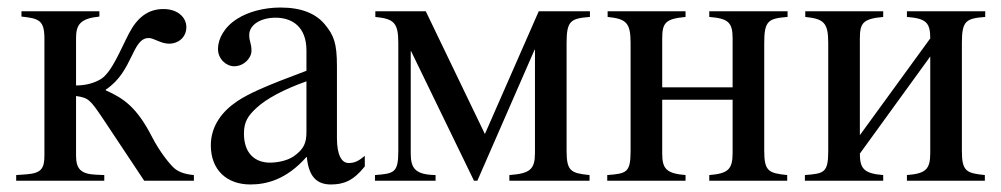

<svg xmlns="http://www.w3.org/2000/svg" viewBox="-20 -480 2660 510"><path d="M495 0V-15C472 -17 454 -23 442 -34C430 -45 404 -77 384 -116C343 -196 308 -219 261 -240V-242C334 -290 330 -379 375 -379C389 -379 407 -364 429 -364C455 -364 475 -382 475 -408C475 -433 453 -456 414 -456C374 -456 345 -434 323 -392C300 -348 277 -288 248 -270C230 -259 207 -253 182 -253V-379C182 -415 194 -431 244 -436V-450H37V-436C84 -431 98 -426 98 -377V-67C98 -33 90 -20 51 -17L23 -15V0H257V-15L234 -16C194 -18 182 -32 182 -67V-225C215 -220 219 -216 254 -164L363 0Z M949 -66C932 -52 922 -47 906 -47C888 -47 875 -67 875 -113V-304C875 -365 867 -386 843 -415C819 -444 781 -460 725 -460C680 -460 638 -448 610 -430C575 -408 559 -376 559 -350C559 -323 581 -304 602 -304C628 -304 648 -326 648 -345C648 -366 642 -369 642 -387C642 -414 672 -433 712 -433C757 -433 794 -408 794 -346V-292C681 -250 640 -231 610 -211C571 -185 540 -146 540 -94C540 -28 583 10 645 10C688 10 741 -3 794 -63H795C800 -10 822 10 859 10C893 10 919 0 949 -38ZM794 -130C794 -101 788 -84 759 -64C742 -53 717 -48 697 -48C658 -48 628 -72 628 -125C628 -156 638 -172 662 -194C687 -217 732 -242 794 -264Z M1547 -450H1411L1268 -124L1111 -450H977V-435C1026 -430 1038 -420 1038 -366V-79C1038 -21 1027 -19 976 -15V0H1137V-15C1084 -16 1071 -32 1071 -72V-344H1072L1239 0H1248L1400 -348H1401V-74C1401 -30 1388 -19 1333 -15V0H1546V-15C1497 -20 1485 -25 1485 -79V-366C1485 -425 1496 -431 1547 -435Z M2072 -450H1864V-435C1915 -431 1926 -420 1926 -378V-248H1739V-377C1739 -419 1747 -430 1801 -435V-450H1594V-435C1643 -430 1655 -420 1655 -366V-79C1655 -21 1644 -19 1593 -15V0H1801V-15C1750 -19 1739 -32 1739 -72V-215H1926V-74C1926 -30 1914 -19 1864 -15V0H2071V-15C2022 -20 2010 -25 2010 -79V-366C2010 -425 2021 -431 2072 -435Z M2597 -450H2389V-435C2440 -431 2451 -420 2451 -378L2264 -121V-377C2264 -419 2272 -430 2326 -435V-450H2119V-435C2168 -430 2180 -420 2180 -366V-79C2180 -21 2169 -19 2118 -15V0H2326V-15C2275 -19 2264 -32 2264 -72L2451 -330V-74C2451 -30 2439 -19 2389 -15V0H2596V-15C2547 -20 2535 -25 2535 -79V-366C2535 -425 2546 -431 2597 -435Z"/></svg>

Font: STIXGeneral
Style: Regular
Weight: 400
Designer: MicroPress Inc., with final additions and corrections provided by Coen Hoffman, Elsevier (retired)
Version: Version 1.1.0